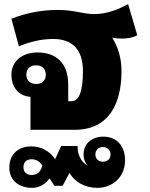

<svg xmlns="http://www.w3.org/2000/svg" viewBox="-20 -626 722 926"><path d="M127 0H340C506 0 566 -127 566 -283C566 -345 550 -398 522 -443L523 -444C538 -441 553 -440 565 -440C596 -440 620 -444 642 -456L598 -606C554 -583 500 -558 433 -558C381 -558 340 -578 260 -578C174 -578 105 -562 35 -536L71 -403C125 -424 176 -438 237 -438C325 -438 380 -391 380 -283C380 -182 360 -138 325 -138H309V-219C309 -327 245 -373 161 -373C81 -373 35 -325 35 -266C35 -210 66 -163 127 -159ZM154 -221C127 -221 107 -237 107 -266C107 -295 127 -311 154 -311C181 -311 201 -295 201 -266C201 -236 181 -221 154 -221ZM134 280C173 280 201 260 219 234L242 270H282L315 208C340 250 386 280 450 280C525 280 583 225 583 149V145C583 86 550 33 478 33C418 33 383 71 383 119C383 141 390 159 403 173C370 155 354 120 354 78H275L246 142L243 138C220 105 182 80 130 80C71 80 25 116 25 182C25 248 76 280 134 280ZM476 154C455 154 440 140 440 119C440 98 455 83 476 83C497 83 513 98 513 119C513 141 498 154 476 154ZM133 218C110 218 93 205 93 180C93 158 107 142 132 142C155 142 171 153 184 171C179 197 163 218 133 218Z"/></svg>

Font: Noto Sans Thai Looped Black
Style: Regular
Weight: 900
Designer: Sasikarn Vongin, Ben Mitchell
Foundry: The Fontpad Ltd
Version: Version 1.001